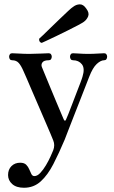

<svg xmlns="http://www.w3.org/2000/svg" viewBox="-20 -691 539 905"><path d="M93 194Q57 194 37.5 176.5Q18 159 18 134Q18 108 34 92Q50 76 75 76Q94 76 103.5 85.5Q113 95 118 107.5Q123 120 128 129.5Q133 139 142 139Q156 139 170 124Q184 109 196.5 88Q209 67 218 47Q227 27 231 17Q240 -7 231 -29Q229 -35 218.5 -59.5Q208 -84 193 -119Q178 -154 161.5 -192Q145 -230 130 -265Q115 -300 104.5 -324.5Q94 -349 91 -355Q80 -381 68.5 -394Q57 -407 37 -407Q30 -407 26.5 -412Q23 -417 23 -424Q23 -430 26.5 -435Q30 -440 37 -440Q48 -440 71 -438.5Q94 -437 119 -437Q144 -437 172 -438.5Q200 -440 210 -440Q217 -440 220.5 -435Q224 -430 224 -424Q224 -417 220.5 -412Q217 -407 210 -407Q188 -407 180.5 -397.5Q173 -388 177 -376Q180 -369 190.5 -343Q201 -317 215.5 -282.5Q230 -248 244 -214Q258 -180 268.5 -156Q279 -132 280 -129Q286 -116 291 -127Q294 -133 302 -153Q310 -173 320 -199.5Q330 -226 340.5 -253Q351 -280 359 -301Q367 -322 369 -330Q381 -369 366 -388Q351 -407 324 -407Q317 -407 313.5 -412Q310 -417 310 -424Q310 -430 313.5 -435Q317 -440 324 -440Q335 -440 353.5 -438.5Q372 -437 396 -437Q420 -437 440.5 -438.5Q461 -440 471 -440Q478 -440 481.5 -435Q485 -430 485 -424Q485 -417 481.5 -412Q478 -407 471 -407Q455 -407 436 -389.5Q417 -372 400 -328Q397 -321 386 -292Q375 -263 359.5 -224Q344 -185 328.5 -145Q313 -105 301 -74.5Q289 -44 285 -33Q258 31 231.5 82.5Q205 134 172 164Q139 194 93 194ZM177 -489Q170 -490 166.5 -496Q163 -502 165 -509Q168 -511 183 -525.5Q198 -540 219 -560.5Q240 -581 262 -602Q284 -623 301 -639Q318 -655 325 -659Q339 -670 356 -670.5Q373 -671 387 -650Q402 -630 395.5 -614Q389 -598 375 -588Q368 -583 347.5 -572Q327 -561 299.5 -547.5Q272 -534 245.5 -521Q219 -508 200 -499.5Q181 -491 177 -489Z"/></svg>

Font: Zen Old Mincho Medium
Style: Regular
Weight: 500
Designer: Yoshimichi Ohira
Foundry: Positype
Version: Version 1.500